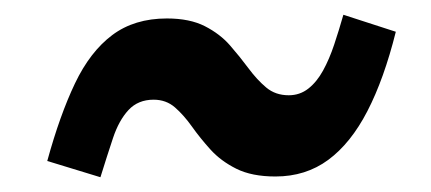

<svg xmlns="http://www.w3.org/2000/svg" viewBox="-20 -485 583 260"><path d="M206 -460Q237 -460 257.5 -449.5Q278 -439 291.5 -423.5Q305 -408 316.5 -392.5Q328 -377 340.5 -366.5Q353 -356 371 -356Q386 -356 397.5 -365Q409 -374 417.5 -389.5Q426 -405 432.5 -424.5Q439 -444 445 -465L516 -442Q500 -378 477.5 -334.5Q455 -291 424.5 -268.5Q394 -246 353 -246Q321 -246 300 -256.5Q279 -267 265 -282.5Q251 -298 240 -313.5Q229 -329 217 -339.5Q205 -350 188 -350Q167 -350 154 -336Q141 -322 133 -298Q125 -274 116 -245L44 -267Q61 -329 81.5 -372Q102 -415 132 -437.5Q162 -460 206 -460Z"/></svg>

Font: Roboto Serif 20pt SemiBold
Style: Italic
Weight: 600
Italic angle: -10°
Version: Version 1.007